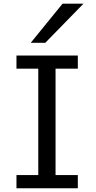

<svg xmlns="http://www.w3.org/2000/svg" viewBox="-20 -1011 516 1031"><path d="M397.9 -712.9V-642.1H278.3V-70.8H397.9V0H68.4V-70.8H185.5V-642.1H68.4V-712.9ZM428.2 -991.2 223.1 -781.2H145L315.9 -991.2Z"/></svg>

Font: Andika Phon
Style: Regular
Weight: 400
Designer: Victor Gaultney, Annie Olsen, Julie Remington, Don Collingsworth, Eric Hays, Becca Hirsbrunner
Foundry: SIL International
Version: Version 5.000